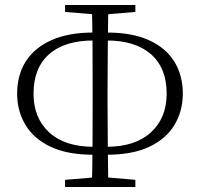

<svg xmlns="http://www.w3.org/2000/svg" viewBox="-20 -753 806 773"><path d="M49 -376Q49 -451 84 -506Q119 -561 187.5 -591.5Q256 -622 356 -622H379V-590H357Q240 -590 177.5 -534.5Q115 -479 115 -376Q115 -278 178 -220Q241 -162 357 -162H379V-130H356Q251 -130 183 -162.5Q115 -195 82 -251Q49 -307 49 -376ZM386 -130V-162H409Q524 -162 587.5 -220Q651 -278 651 -376Q651 -479 588 -534.5Q525 -590 409 -590H386V-622H410Q511 -622 579 -591.5Q647 -561 681.5 -505.5Q716 -450 716 -376Q716 -307 683 -251Q650 -195 582 -162.5Q514 -130 409 -130ZM350 0Q352 -83 352.5 -168Q353 -253 353 -336V-393Q353 -479 352.5 -563.5Q352 -648 350 -733H416Q415 -649 414 -565Q413 -481 413 -395V-336Q413 -254 414 -168.5Q415 -83 416 0ZM242 -705V-733H525V-705L395 -694H373ZM242 0V-29L374 -40H396L525 -29V0Z"/></svg>

Font: Noto Serif HK ExtraLight
Style: Regular
Weight: 200
Designer: Ryoko NISHIZUKA 西塚涼子 (kana & ideographs); Frank Grießhammer (Latin, Greek & Cyrillic); Wenlong ZHANG 张文龙 (bopomofo); San
Foundry: Adobe
Version: Version 2.002-H1;hotconv 1.1.0;makeotfexe 2.6.0